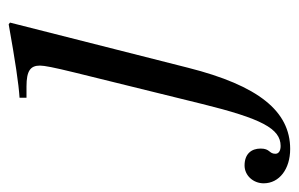

<svg xmlns="http://www.w3.org/2000/svg" viewBox="-267 -338 688 442"><g transform="rotate(-90 77.0 -117.0)"><path d="M246 -438 242 -441C158 -426 105 -418 73 -416V-400H99C135 -400 147 -391 147 -369C147 -359 143 -338 131 -289L59 3C25 141 2 185 -38 185C-50 185 -56 180 -56 173C-56 158 -44 161 -44 139C-44 118 -56 102 -83 102C-106 102 -124 122 -124 146C-124 182 -91 207 -45 207C42 207 101 134 142 -28Z"/></g></svg>

Font: XITS
Style: Italic
Weight: 400
Italic angle: -16.33°
Designer: MicroPress Inc., with final additions and corrections provided by Coen Hoffman, Elsevier (retired)
Version: Version 1.107